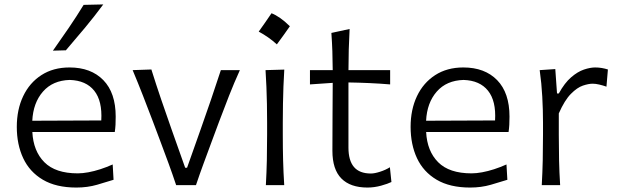

<svg xmlns="http://www.w3.org/2000/svg" viewBox="-20 -832 2779 863"><path d="M323.1 11Q373.2 11 416.5 -1.6Q459.8 -14.2 490.4 -23.9L486.5 -92.8Q459 -80.5 431 -71.4Q403 -62.4 377.1 -57.6Q351.1 -52.8 329.5 -52.8Q229.2 -52.8 179.5 -102.8Q129.8 -152.7 125.4 -238.6H495.9Q498.3 -254.5 499.2 -271.2Q500 -287.8 500 -307.9Q500 -414.8 444.5 -471.8Q389 -528.8 292.5 -528.8Q219.3 -528.8 166.1 -494.4Q112.9 -460.1 84.2 -399.8Q55.5 -339.5 55.5 -261.7Q55.5 -182.6 84.3 -121Q113.1 -59.4 172.6 -24.2Q232.1 11 323.1 11ZM435.2 -290.6 125.1 -289.3Q129.2 -370.2 173.2 -420.4Q217.2 -470.6 293.6 -472.7Q366.9 -470.3 403.6 -424.2Q440.3 -378.2 435.2 -290.6ZM217.9 -604.3 276.1 -605.9Q320.1 -656.9 362.6 -708Q405.1 -759.2 444.2 -812.1L355.9 -810.1Q324.3 -758.4 289.4 -707.2Q254.6 -656.1 217.9 -604.3Z M771.7 0H860.9Q877.4 -49.1 894.9 -96.6Q912.4 -144.1 930.6 -193.2L964.9 -285.5Q986.5 -343.1 1009.4 -401.4Q1032.3 -459.7 1058.2 -516.8H972.7Q951.5 -451.2 928.7 -385Q905.9 -318.9 881.8 -250.3L820.8 -78.1H812.3L751.4 -249.8Q727.3 -317.8 704.5 -384.8Q681.7 -451.8 660.4 -519.7L576.2 -516.8Q600 -460.1 622.6 -402.1Q645.3 -344 666.9 -286.9L701.2 -195.6Q718.9 -148.7 737.2 -98.7Q755.6 -48.6 771.7 0Z M1200.4 -772.5Q1185.8 -751 1171.8 -730.8Q1157.8 -710.6 1142.9 -689.9Q1164.6 -678.3 1185.4 -663.8Q1206.2 -649.3 1224.4 -632.5Q1239.8 -653.2 1254.3 -673.5Q1268.8 -693.9 1282.9 -714Q1260 -736.6 1239.6 -750.8Q1219.2 -765.1 1200.4 -772.5ZM1175 0H1257.5Q1253.9 -57.6 1252.5 -111.1Q1251.1 -164.6 1251.1 -228.7V-280.7Q1251.1 -326.5 1251.9 -366.1Q1252.6 -405.7 1254 -443Q1255.4 -480.4 1257.8 -519.2L1173.5 -516.8Q1175.9 -478.4 1177.5 -441.4Q1179.1 -404.4 1179.8 -365.3Q1180.6 -326.2 1180.6 -280.7V-228.7Q1180.6 -164.6 1179.4 -111.1Q1178.2 -57.6 1175 0Z M1631.6 11Q1662.2 11 1693.1 2.5Q1723.9 -6.1 1739.4 -13.9L1732.5 -80.2Q1713.2 -68 1688.4 -60.1Q1663.6 -52.1 1647.1 -52.1Q1596 -52.1 1571.1 -81.3Q1546.2 -110.5 1546.2 -168.6V-461.4Q1592 -460.7 1639.6 -458.6Q1687.3 -456.5 1733.6 -452.6V-516.8H1546.3Q1546.4 -567.7 1547.6 -608.9Q1548.8 -650 1551.4 -701.7L1469.5 -684Q1472.5 -640.9 1473.9 -601Q1475.3 -561.1 1475.5 -516.8H1373.2V-452.6L1475.5 -459.6Q1475.4 -398.8 1474.7 -319.5Q1474.1 -240.2 1474.1 -154.3Q1474.1 -70.5 1514.5 -29.7Q1554.8 11 1631.6 11Z M2093.1 11Q2143.2 11 2186.5 -1.6Q2229.8 -14.2 2260.5 -23.9L2256.5 -92.8Q2229.1 -80.5 2201 -71.4Q2173 -62.4 2147.1 -57.6Q2121.2 -52.8 2099.5 -52.8Q1999.2 -52.8 1949.5 -102.8Q1899.8 -152.7 1895.4 -238.6H2265.9Q2268.3 -254.5 2269.2 -271.2Q2270.1 -287.8 2270.1 -307.9Q2270.1 -414.8 2214.6 -471.8Q2159 -528.8 2062.5 -528.8Q1989.4 -528.8 1936.1 -494.4Q1882.9 -460.1 1854.2 -399.8Q1825.6 -339.5 1825.6 -261.7Q1825.6 -182.6 1854.3 -121Q1883.1 -59.4 1942.6 -24.2Q2002.1 11 2093.1 11ZM2205.2 -290.6 1895.2 -289.3Q1899.2 -370.2 1943.2 -420.4Q1987.2 -470.6 2063.7 -472.7Q2136.9 -470.3 2173.6 -424.2Q2210.4 -378.2 2205.2 -290.6Z M2415.1 0H2497.7Q2494.1 -57.6 2492.9 -110.7Q2491.7 -163.8 2491.7 -225.9V-322.3Q2518 -381.9 2546.2 -410.2Q2574.3 -438.6 2599.9 -447.2Q2625.5 -455.8 2643.8 -455.8Q2657.2 -455.8 2673.8 -451.9Q2690.4 -448 2705.9 -442.5L2712.4 -519.7Q2699 -524 2684.6 -526.4Q2670.2 -528.8 2655.1 -528.8Q2632.8 -528.8 2604.6 -519.3Q2576.4 -509.8 2547.2 -484.6Q2517.9 -459.5 2491.7 -411.9H2483.7L2475.9 -521.5L2405.8 -516.8Q2414.2 -457.6 2417.4 -397.4Q2420.7 -337.3 2420.7 -280.7V-228.7Q2420.7 -164.6 2419.5 -111.1Q2418.3 -57.6 2415.1 0Z"/></svg>

Font: Pinar-VF-FD
Style: Regular
Weight: 300
Designer: Amin Abedi
Version: Version 3.0